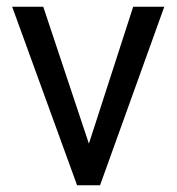

<svg xmlns="http://www.w3.org/2000/svg" viewBox="-20 -548 524 568"><path d="M16 -528 208 0H276L466 -528H374L243 -123L108 -528Z"/></svg>

Font: Noto Sans KR Regular
Style: Regular
Weight: 400
Designer: Ryoko NISHIZUKA  (kana & ideographs); Paul D. Hunt (Latin, Greek & Cyrillic); Wenlong ZHANG  (bopomofo); Sandoll Communi
Foundry: Adobe Systems Incorporated
Version: Version 1.004;PS 1.004;hotconv 1.0.82;makeotf.lib2.5.63406